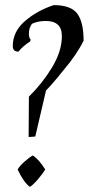

<svg xmlns="http://www.w3.org/2000/svg" viewBox="-20 -716 347 751"><path d="M159 -634Q128 -634 105 -623Q93 -606 93 -586.5Q93 -567 100 -561L98 -554Q70 -536 52 -514Q30 -514 30 -536Q30 -592 77 -633Q124 -674 190 -696Q257 -696 282 -663Q307 -630 307 -557Q280 -502 228 -441Q212 -422 208 -416Q176 -378 160 -362Q134 -249 118 -182L92 -180L93 -338Q146 -390 184 -453Q222 -516 222 -575Q222 -634 159 -634ZM157 -53Q148 -38 129.5 -16Q111 6 97 15Q73 -2 49 -53Q56 -66 75 -83Q94 -100 108 -108Q133 -92 157 -53Z"/></svg>

Font: Almendra
Style: Italic
Weight: 400
Italic angle: -12°
Designer: Ana Sanfelippo
Foundry: Ana Sanfelippo
Version: Version 1.004